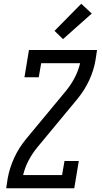

<svg xmlns="http://www.w3.org/2000/svg" viewBox="-20 -1001 540 1021"><path d="M13 0 21 -53Q31 -108 55.5 -161.5Q80 -215 118 -261L331 -518Q358 -551 377.5 -588.5Q397 -626 406 -665H199L186 -590H110L134 -735H496L488 -682Q479 -627 454 -573.5Q429 -520 391 -474L178 -217Q151 -184 131.5 -146.5Q112 -109 103 -70H310L323 -145H399L375 0ZM315 -793 270 -837 412 -981 468 -929Z"/></svg>

Font: Iosevka Curly Slab
Style: Italic
Weight: 400
Italic angle: -9°
Monospace: yes
Designer: Belleve Invis
Foundry: Belleve Invis
Version: Version 22.1.2; ttfautohint (v1.8.4)